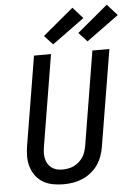

<svg xmlns="http://www.w3.org/2000/svg" viewBox="-64 -1035 772 1091"><g transform="rotate(-5 322.0 -489.5)"><path d="M255 8Q224 8 194 2.5Q164 -3 139 -17.5Q114 -32 96.5 -55Q79 -78 70 -106.5Q61 -135 61 -165.5Q61 -196 66 -227L150 -735H247L161 -214Q158 -196 157.5 -179Q157 -162 160.5 -146Q164 -130 172.5 -116.5Q181 -103 193.5 -93.5Q206 -84 222 -80Q238 -76 255 -76Q271 -76 288 -79Q305 -82 320.5 -89.5Q336 -97 349.5 -109Q363 -121 372.5 -135.5Q382 -150 387 -166.5Q392 -183 395 -199L483 -735H580L489 -185Q485 -159 475.5 -132.5Q466 -106 450 -83Q434 -60 411 -41.5Q388 -23 362 -12Q336 -1 309 3.5Q282 8 255 8ZM460 -789 412 -841 587 -987 644 -923ZM264 -789 216 -841 391 -987 448 -923Z"/></g></svg>

Font: Iosevka Medium Extended
Style: Italic
Weight: 500
Width: 7
Italic angle: -9°
Monospace: yes
Designer: Belleve Invis
Foundry: Belleve Invis
Version: Version 32.5.0; ttfautohint (v1.8.4)